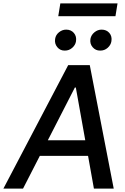

<svg xmlns="http://www.w3.org/2000/svg" viewBox="-61 -1111 739 1131"><path d="M74.7 0H-41L340.8 -727.5H467.8L608.9 0H492.2L385.7 -595.2H379.9ZM141.6 -284.7H519L503.9 -192.9H126ZM320.3 -813Q293.5 -812.5 276.4 -833.3Q259.3 -854 263.7 -881.8Q267.1 -905.3 286.4 -920.9Q305.7 -936.5 328.6 -936.5Q357.4 -936.5 374.3 -916.7Q391.1 -897 386.7 -867.7Q383.3 -845.7 364.3 -829.1Q345.2 -812.5 320.3 -813ZM528.8 -813Q502.4 -812.5 484.9 -832.8Q467.3 -853 471.7 -881.8Q476.1 -905.3 495.4 -920.9Q514.6 -936.5 537.1 -936.5Q566.4 -936.5 583.3 -916.7Q600.1 -897 595.2 -867.7Q591.8 -845.7 573 -829.1Q554.2 -812.5 528.8 -813ZM631.3 -1090.8 619.1 -1015.6H282.2L294.4 -1090.8Z"/></svg>

Font: Inter Tight Medium
Style: Italic
Weight: 500
Italic angle: -9.39999°
Designer: Rasmus Andersson
Foundry: rsms
Version: Version 3.004